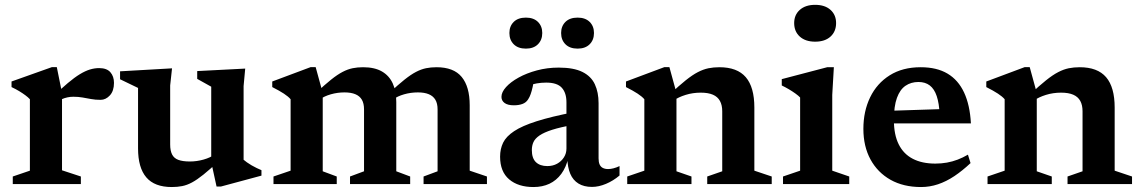

<svg xmlns="http://www.w3.org/2000/svg" viewBox="-20 -742 4597 774"><path d="M379.5 -467.5Q410.5 -467.5 425 -450.8Q439.5 -434 439.5 -408Q439.5 -375.5 423 -357.5Q406.5 -339.5 385.5 -339.5Q364 -339.5 346.8 -342.8Q329.5 -346 312.5 -349Q295.5 -352 275.5 -352Q263.5 -352 251.8 -349.5Q240 -347 228.8 -342Q217.5 -337 206 -328.5L193 -352Q227 -385 253.5 -407.2Q280 -429.5 301.8 -442.8Q323.5 -456 342.5 -461.8Q361.5 -467.5 379.5 -467.5ZM230 -367.5V-55.5L306 -30.5V0H31.5V-30.5L100.5 -54V-342Q93 -350 82.2 -358Q71.5 -366 57.5 -374.5Q43.5 -383 26.5 -391V-413.5L189.5 -471.5H209Z M666 -159.5Q666 -134.5 673.8 -119.2Q681.5 -104 699 -97.5Q716.5 -91 745.5 -91Q773.5 -91 800.8 -98.8Q828 -106.5 845.5 -119.5L861.5 -92Q826 -59 800.2 -38.2Q774.5 -17.5 754 -6.5Q733.5 4.5 714.2 8.2Q695 12 672.5 12Q603 12 569.8 -27Q536.5 -66 536.5 -143.5V-387.5L464 -422.5V-454.5L673.5 -466.5L666 -397.5ZM853 10 831.5 -88.5V-392.5L775 -424V-455.5L968.5 -465.5L962 -395V-98Q967 -93.5 975.5 -87.5Q984 -81.5 994.2 -75.5Q1004.5 -69.5 1015 -64.5Q1025.5 -59.5 1034 -56V-34L870.5 10Z M1281 -367.5V-51.5L1337.5 -30.5V0H1082.5V-30.5L1151.5 -54V-342Q1142 -353 1124.5 -364.5Q1107 -376 1077.5 -391V-413.5L1232.5 -471.5H1252.5ZM1577.5 -330.5V-51.5L1633.5 -30.5V0H1391V-30.5L1447.5 -51.5V-301Q1447.5 -325 1438.8 -340Q1430 -355 1412.5 -362.2Q1395 -369.5 1368.5 -369.5Q1340.5 -369.5 1313.5 -361.8Q1286.5 -354 1269 -341L1253.5 -367Q1289 -400.5 1314.8 -421Q1340.5 -441.5 1361.2 -452.2Q1382 -463 1401.5 -467Q1421 -471 1443.5 -471Q1490 -471 1519.5 -454Q1549 -437 1563.2 -405.8Q1577.5 -374.5 1577.5 -330.5ZM1873.5 -317.5V-54L1943 -30.5V0H1687.5V-30.5L1744 -51.5V-301Q1744 -325 1735 -340Q1726 -355 1708.5 -362.2Q1691 -369.5 1664.5 -369.5Q1636 -369.5 1609 -361.8Q1582 -354 1564.5 -341L1549 -367Q1584.5 -400 1610.5 -420.8Q1636.5 -441.5 1657.2 -452.2Q1678 -463 1697.5 -467Q1717 -471 1739.5 -471Q1809 -471 1841.2 -431.8Q1873.5 -392.5 1873.5 -317.5Z M2295 -290 2293.5 -239Q2239.5 -229.5 2206 -218.8Q2172.5 -208 2154.8 -195.8Q2137 -183.5 2130.5 -169.2Q2124 -155 2124 -137Q2124 -104 2140.5 -88.2Q2157 -72.5 2186.5 -72.5Q2208.5 -72.5 2225.8 -82Q2243 -91.5 2253.2 -107.5Q2263.5 -123.5 2263.5 -143V-329.5Q2263.5 -367.5 2244.8 -388.2Q2226 -409 2182 -409Q2162 -409 2143.8 -405.8Q2125.5 -402.5 2110 -397L2134.5 -430.5Q2131 -408 2127.2 -391.2Q2123.5 -374.5 2119.2 -362.5Q2115 -350.5 2109 -341.5Q2101 -328.5 2086.2 -323Q2071.5 -317.5 2051.5 -317.5Q2027 -317.5 2014.2 -326.8Q2001.5 -336 2001.5 -351.5Q2001.5 -370.5 2020 -391Q2038.5 -411.5 2070.5 -429.2Q2102.5 -447 2144.2 -458.2Q2186 -469.5 2232.5 -469.5Q2292.5 -469.5 2327.8 -452Q2363 -434.5 2378 -402.2Q2393 -370 2393 -326V-103.5Q2393 -88.5 2397.2 -79Q2401.5 -69.5 2410.2 -65Q2419 -60.5 2431.5 -60.5Q2441.5 -60.5 2453.2 -63.5Q2465 -66.5 2477.5 -72.5V-34.5Q2452 -13 2422.8 -0.8Q2393.5 11.5 2366.5 11.5Q2334 11.5 2312 -2Q2290 -15.5 2279 -41.2Q2268 -67 2267 -104.5L2271.5 -107.5Q2262.5 -68 2242.8 -41.2Q2223 -14.5 2194.8 -1.2Q2166.5 12 2130.5 12Q2069 12 2032.5 -19Q1996 -50 1996 -110.5Q1996 -141.5 2008.2 -166.8Q2020.5 -192 2052.5 -213.2Q2084.5 -234.5 2143.2 -253.2Q2202 -272 2295 -290ZM2100 -546Q2068.5 -546 2051 -563.5Q2033.5 -581 2033.5 -609Q2033.5 -636.5 2051 -653.8Q2068.5 -671 2100 -671Q2131 -671 2148.5 -653.8Q2166 -636.5 2166 -609Q2166 -581 2148.5 -563.5Q2131 -546 2100 -546ZM2308.5 -546Q2277 -546 2259.5 -563.5Q2242 -581 2242 -609Q2242 -636.5 2259.5 -653.8Q2277 -671 2308.5 -671Q2339.5 -671 2357 -653.8Q2374.5 -636.5 2374.5 -609Q2374.5 -581 2357 -563.5Q2339.5 -546 2308.5 -546Z M2707 -367.5V-51.5L2767.5 -30.5V0H2508.5V-30.5L2577.5 -54V-342Q2568 -353 2550.5 -364.5Q2533 -376 2503.5 -391V-413.5L2658.5 -471.5H2678.5ZM2831 -30.5 2891.5 -51.5V-293.5Q2891.5 -318.5 2882.2 -335.2Q2873 -352 2854 -360.2Q2835 -368.5 2805 -368.5Q2773 -368.5 2744 -359.5Q2715 -350.5 2696 -337L2680 -361.5Q2717 -396.5 2744.2 -418.2Q2771.5 -440 2793.2 -451.2Q2815 -462.5 2835.8 -466.8Q2856.5 -471 2880 -471Q2952 -471 2986.5 -430.8Q3021 -390.5 3021 -308.5V-54L3091 -30.5V0H2831Z M3266 -574Q3227 -574 3204.2 -594.5Q3181.5 -615 3181.5 -649Q3181.5 -682 3204.2 -702.2Q3227 -722.5 3266 -722.5Q3305.5 -722.5 3328 -702.2Q3350.5 -682 3350.5 -649Q3350.5 -615 3328 -594.5Q3305.5 -574 3266 -574ZM3341.5 -471 3335 -359.5V-54L3403.5 -30.5V0H3136.5V-30.5L3205.5 -54V-349Q3199 -356 3187.2 -364.5Q3175.5 -373 3160.8 -381.8Q3146 -390.5 3131.5 -397.5V-423L3314.5 -471Z M3691.5 -471Q3756.5 -471 3799.8 -445.2Q3843 -419.5 3866.5 -369Q3890 -318.5 3894 -244.5H3554V-295L3816 -303.5L3768 -279.5Q3766 -325.5 3756.2 -354.5Q3746.5 -383.5 3728.2 -397.5Q3710 -411.5 3682.5 -411.5Q3652.5 -411.5 3630.2 -396.2Q3608 -381 3595.8 -347.5Q3583.5 -314 3583.5 -258Q3583.5 -199 3603 -160Q3622.5 -121 3659.8 -101.8Q3697 -82.5 3750.5 -82.5Q3775 -82.5 3797.2 -86.5Q3819.5 -90.5 3840.5 -98.5Q3861.5 -106.5 3882 -118.5L3892.5 -84.5Q3860 -54 3827.5 -32.2Q3795 -10.5 3761.5 0.8Q3728 12 3693 12Q3622 12 3570 -17.2Q3518 -46.5 3489.2 -99.2Q3460.5 -152 3460.5 -222.5Q3460.5 -293.5 3487.8 -349.8Q3515 -406 3566.8 -438.5Q3618.5 -471 3691.5 -471Z M4159.5 -367.5V-51.5L4220 -30.5V0H3961V-30.5L4030 -54V-342Q4020.5 -353 4003 -364.5Q3985.5 -376 3956 -391V-413.5L4111 -471.5H4131ZM4283.5 -30.5 4344 -51.5V-293.5Q4344 -318.5 4334.8 -335.2Q4325.5 -352 4306.5 -360.2Q4287.5 -368.5 4257.5 -368.5Q4225.5 -368.5 4196.5 -359.5Q4167.5 -350.5 4148.5 -337L4132.5 -361.5Q4169.5 -396.5 4196.8 -418.2Q4224 -440 4245.8 -451.2Q4267.5 -462.5 4288.2 -466.8Q4309 -471 4332.5 -471Q4404.5 -471 4439 -430.8Q4473.5 -390.5 4473.5 -308.5V-54L4543.5 -30.5V0H4283.5Z"/></svg>

Font: Newsreader SemiBold
Style: Regular
Weight: 600
Designer: Hugues Gentile
Foundry: Production Type
Version: Version 1.003